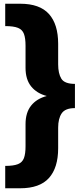

<svg xmlns="http://www.w3.org/2000/svg" viewBox="-20 -892 422 1030"><path d="M88 118H8V-2Q53 -2 76.5 -11.5Q100 -21 108.5 -44Q117 -67 117 -107V-226Q117 -288 147 -325.5Q177 -363 231 -377Q177 -391 147 -428.5Q117 -466 117 -528V-647Q117 -687 108.5 -710Q100 -733 76.5 -742.5Q53 -752 8 -752V-872H88Q193 -872 242.5 -817Q292 -762 292 -657V-547Q292 -498 309 -470Q326 -442 382 -442V-312Q330 -312 311 -284Q292 -256 292 -207V-97Q292 8 242.5 63Q193 118 88 118Z"/></svg>

Font: Bitter Black
Style: Regular
Weight: 900
Designer: Sol Matas, and Bitter project Authors
Foundry: Sol Matas
Version: Version 2.001